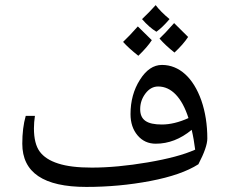

<svg xmlns="http://www.w3.org/2000/svg" viewBox="-20 -737 888 757"><path d="M320.3 0C406.7 0 490.7 -7.8 572.8 -23.4C654.8 -39.1 717.8 -61 762.2 -89.4C785.6 -134.3 797.4 -168 797.4 -190.9C797.4 -245.6 789.6 -295.4 773.9 -340.8C742.2 -430.7 686.5 -481 618.7 -481C585 -481 556.2 -461.4 531.7 -422.4C506.8 -383.3 494.6 -338.4 494.6 -287.1C494.6 -252.9 503.9 -225.1 522.5 -203.1C541 -181.2 564.9 -170.4 594.2 -170.4C644.5 -170.4 691.4 -188.5 735.8 -225.1C741.7 -200.2 746.1 -173.8 749.5 -147C705.1 -127 642.6 -110.4 562 -96.7C481.4 -83 407.7 -76.2 341.8 -76.2C286.6 -76.2 242.7 -81.5 209.5 -92.3C175.8 -103 151.9 -118.7 136.7 -139.2C121.6 -159.7 113.8 -190.4 113.8 -231C113.8 -247.1 115.2 -263.7 117.7 -280.3H81.5C72.3 -248.5 67.9 -211.9 67.9 -170.4C67.9 -56.6 151.9 0 320.3 0ZM603.5 -396C655.8 -396 697.3 -352.1 723.1 -271.5C685.5 -254.4 650.4 -246.1 618.2 -246.1C559.1 -246.1 532.7 -264.2 532.7 -306.6C532.7 -329.6 539.6 -350.1 553.7 -368.7C567.4 -386.7 584 -396 603.5 -396ZM648.4 -661.6C629.4 -639.2 611.8 -622.6 596.7 -611.8C578.1 -623 559.1 -639.6 540 -661.6C560.1 -680.7 578.1 -699.2 593.8 -716.8C606 -700.2 624.5 -681.6 648.4 -661.6ZM578.6 -578.6C566.9 -560.5 549.3 -540 525.4 -517.1C499.5 -537.6 479.5 -555.7 465.3 -571.8C481.4 -586.9 500.5 -606.9 523.4 -632.8C530.8 -625.5 548.8 -607.4 578.6 -578.6ZM721.7 -591.3C709 -571.8 690.9 -551.3 668 -529.8C645 -547.9 625 -566.4 608.9 -585C621.1 -596.2 640.1 -616.2 666.5 -646Z"/></svg>

Font: Noto Naskh Arabic
Style: Regular
Weight: 400
Designer: Monotype Design Team
Foundry: Monotype Imaging Inc.
Version: Version 1.07